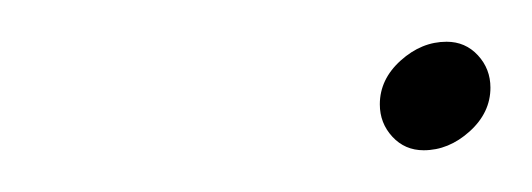

<svg xmlns="http://www.w3.org/2000/svg" viewBox="-20 -312 255 92"><path d="M215 -270Q215 -258 205 -249Q195 -240 183 -240Q174 -240 168 -246.5Q162 -253 162 -262Q162 -274 172 -283Q182 -292 194 -292Q203 -292 209 -285.5Q215 -279 215 -270Z"/></svg>

Font: TypoPRO Montserrat
Style: Italic
Weight: 250
Italic angle: -11.3°
Designer: Julieta Ulanovsky
Foundry: Julieta Ulanovsky
Version: Version 6.001